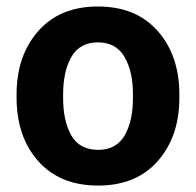

<svg xmlns="http://www.w3.org/2000/svg" viewBox="-20 -558 601 588"><path d="M30.8 -269Q30.8 -387.2 96.9 -462.6Q163.1 -538.1 279.8 -538.1Q397 -538.1 463.1 -462.9Q529.3 -387.7 529.3 -269V-258.8Q529.3 -139.6 463.1 -64.7Q397 10.3 280.8 10.3Q163.1 10.3 96.9 -64.7Q30.8 -139.6 30.8 -258.8ZM173.3 -258.8Q173.3 -186.5 198.7 -142.8Q224.1 -99.1 280.8 -99.1Q335.9 -99.1 361.6 -143.1Q387.2 -187 387.2 -258.8V-269Q387.2 -339.4 361.3 -383.8Q335.4 -428.2 279.8 -428.2Q224.1 -428.2 198.7 -383.8Q173.3 -339.4 173.3 -269Z"/></svg>

Font: Roboto Avanza Slab
Style: Bold
Weight: 700
Designer: Google
Version: Version 1.100263; 2013; ttfautohint (v0.94.20-1c74) -l 8 -r 